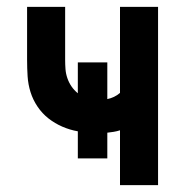

<svg xmlns="http://www.w3.org/2000/svg" viewBox="-20 -540 540 560"><path d="M330 0V-160Q321 -157 311.5 -155.5Q302 -154 293 -153V-78H207V-157Q184 -161 162 -170.5Q140 -180 121.5 -194.5Q103 -209 89.5 -229Q76 -249 69 -271.5Q62 -294 60.5 -317.5Q59 -341 59 -365V-520H170V-365Q170 -352 171 -338.5Q172 -325 176.5 -312Q181 -299 188.5 -288Q196 -277 207 -268V-358H293V-251Q303 -253 312.5 -257.5Q322 -262 330 -269V-520H441V0Z"/></svg>

Font: Iosevka Fixed
Style: Bold
Weight: 700
Monospace: yes
Designer: Belleve Invis
Foundry: Belleve Invis
Version: Version 32.3.0